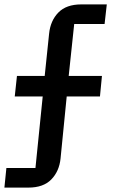

<svg xmlns="http://www.w3.org/2000/svg" viewBox="-20 -718 524 872"><path d="M9 45H141L174 -280H47L57 -373H183L203 -565Q209 -624 245 -661Q281 -698 349 -698H465L455 -609H317L292 -373H443L434 -280H283L255 2Q249 60 213 97Q177 134 109 134H0Z"/></svg>

Font: IBM Plex Arabic Medium
Style: Regular
Weight: 500
Designer: Mike Abbink, Paul van der Laan, Pieter van Rosmalen, Wael Morcos, Khajak Apelian
Foundry: Bold Monday
Version: Version 1.0